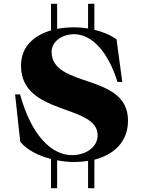

<svg xmlns="http://www.w3.org/2000/svg" viewBox="-20 -772 748 1005"><path d="M85 -278H59L86 -30C121 13 182 44 247 60V213H279V67C309 73 340 76 368 76C393 76 417 74 441 70V213H474V64C574 38 650 -27 650 -141C650 -392 250 -308 250 -501C250 -556 307 -593 368 -593C461 -593 546 -501 595 -343H620L590 -566C558 -589 517 -606 474 -616V-752H441V-623C417 -627 392 -629 369 -629C338 -629 307 -626 279 -621V-752H247V-613C155 -586 90 -526 90 -428C90 -165 491 -229 491 -64C491 -2 430 40 357 40C249 40 144 -64 85 -278Z"/></svg>

Font: Sprat
Style: Bold
Weight: 700
Designer: Ethan Nakache
Foundry: Collletttivo
Version: Version 2.000;Glyphs 3.2 (3217)